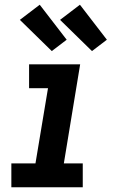

<svg xmlns="http://www.w3.org/2000/svg" viewBox="-20 -792 490 812"><path d="M28 0V-101H130L183 -419H103V-520H319L250 -101H330V0ZM369 -576 234 -708 318 -772 432 -624ZM199 -576 64 -708 148 -772 262 -624Z"/></svg>

Font: Iosevka Etoile Oblique
Style: Bold
Weight: 700
Italic angle: -9°
Designer: Belleve Invis
Foundry: Belleve Invis
Version: Version 15.5.2; ttfautohint (v1.8.4)